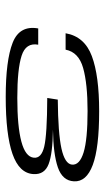

<svg xmlns="http://www.w3.org/2000/svg" viewBox="124 -846 350 638"><g transform="rotate(90 299.0 -527.0)"><path d="M302.5 -371Q181 -371 122.2 -394Q63.5 -417 74.5 -479H128.5Q121 -438 165.2 -423.8Q209.5 -409.5 305.5 -409.5Q400 -409.5 450.5 -423Q501 -436.5 504 -464Q507 -489.5 467 -499Q427 -508.5 305.5 -509L311 -544Q422.5 -545 473.5 -556.2Q524.5 -567.5 527 -591Q529.5 -616.5 486.5 -629.8Q443.5 -643 349 -643Q258 -643 205.8 -628.2Q153.5 -613.5 145 -570H90.5Q101.5 -633 166.5 -657.2Q231.5 -681.5 349.5 -681.5Q471.5 -681.5 528.2 -660.2Q585 -639 582.5 -597.5Q580.5 -559.5 536 -544.2Q491.5 -529 411 -528Q490.5 -527 525.5 -513.5Q560.5 -500 558.5 -463.5Q556 -416 491.5 -393.5Q427 -371 302.5 -371Z"/></g></svg>

Font: Anybody UltraExpanded Regular
Style: Italic
Weight: 400
Width: 9
Italic angle: -10°
Designer: Tyler Finck
Foundry: Etcetera Type Company
Version: Version 1.010; ttfautohint (v1.8.3) -l 8 -r 50 -G 200 -x 14 